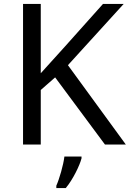

<svg xmlns="http://www.w3.org/2000/svg" viewBox="-20 -734 659 975"><path d="M619 0 325 -403 608 -714H503L310 -498C269 -452 227 -407 187 -362V-714H97V0H187V-277L260 -341L513 0ZM394 70V61H307C302 104 281 176 266 209V221H314C350 178 385 106 394 70Z"/></svg>

Font: Noto Sans Nandinagari
Style: Regular
Weight: 400
Designer: Ek Type
Foundry: Ek Type
Version: Version 1.002